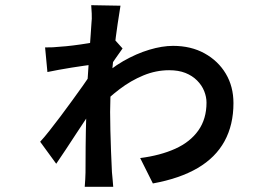

<svg xmlns="http://www.w3.org/2000/svg" viewBox="-20 -674 1040 741"><path d="M521 -64Q599 -74 656.5 -100Q714 -126 745.5 -170.5Q777 -215 777 -278Q777 -300 768 -322.5Q759 -345 740.5 -363.5Q722 -382 695.5 -392.5Q669 -403 633 -403Q582 -403 533.5 -383Q485 -363 441 -329.5Q397 -296 359 -256V-364Q405 -409 455.5 -438Q506 -467 556 -482Q606 -497 648 -497Q717 -497 769.5 -468Q822 -439 851.5 -389.5Q881 -340 881 -276Q881 -192 846.5 -129Q812 -66 743 -25.5Q674 15 570 34ZM333 -585Q335 -600 334 -622Q333 -644 332 -654L445 -652Q441 -628 434 -581.5Q427 -535 420.5 -476.5Q414 -418 409.5 -357Q405 -296 405 -242Q405 -209 406 -170Q407 -131 408.5 -90Q410 -49 412 -10Q413 0 414.5 17Q416 34 417 47H307Q308 35 309 18Q310 1 310 -8Q310 -48 310.5 -107.5Q311 -167 313 -231.5Q315 -296 317 -350Q319 -377 321 -411Q323 -445 325.5 -478.5Q328 -512 330 -540.5Q332 -569 333 -585ZM338 -425Q324 -423 302.5 -420Q281 -417 256 -413Q231 -409 206.5 -404.5Q182 -400 163 -396L154 -491Q171 -491 184 -491.5Q197 -492 215 -494Q233 -495 261.5 -498.5Q290 -502 320.5 -507Q351 -512 377.5 -517Q404 -522 417 -527L453 -487Q443 -473 425.5 -448Q408 -423 397 -406L353 -276Q339 -256 319 -226Q299 -196 277 -162.5Q255 -129 234 -97Q213 -65 197 -42L135 -127Q150 -143 170.5 -169Q191 -195 214 -225.5Q237 -256 259 -286.5Q281 -317 300 -343.5Q319 -370 330 -389L331 -410Z"/></svg>

Font: Noto Sans JP SemiBold
Style: Regular
Weight: 600
Designer: Ryoko NISHIZUKA  (kana, bopomofo & ideographs); Paul D. Hunt (Latin, Greek & Cyrillic); Sandoll Communications , Soo-you
Foundry: Adobe
Version: Version 2.004-H2;hotconv 1.0.118;makeotfexe 2.5.65603